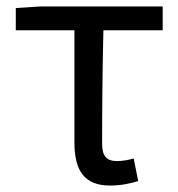

<svg xmlns="http://www.w3.org/2000/svg" viewBox="-20 -563 554 596"><path d="M322 13C356 13 387 6 409 -1L395 -71C377 -66 360 -63 342 -63C312 -63 297 -78 297 -116C297 -226 298 -346 301 -469H485V-543H106L29 -538V-469H211V-122C211 -35 240 13 322 13Z"/></svg>

Font: Noto Sans Mono CJK HK
Style: Regular
Weight: 400
Designer: Ryoko NISHIZUKA 西塚涼子 (kana, bopomofo & ideographs); Paul D. Hunt (Latin, Greek & Cyrillic); Sandoll Communications 산돌커뮤니
Foundry: Adobe
Version: Version 2.004;hotconv 1.0.118;makeotfexe 2.5.65603